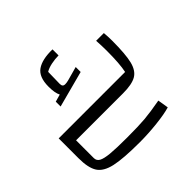

<svg xmlns="http://www.w3.org/2000/svg" viewBox="-180 -663 1124 1124"><g transform="rotate(-45 382.0 -101.0)"><path d="M116 0V147Q116 169 135.5 180Q155 191 201.5 195.5Q248 200 338 200Q434 200 486.5 195.5Q539 191 621 176L632 243Q589 256 515 264Q441 272 374 272Q236 272 169 257Q102 242 77 203Q52 164 52 85V-80H602Q614 -136 614 -244Q614 -284 611 -329H675Q678 -295 678 -265Q678 -152 664.5 -97Q651 -42 615 -21Q579 0 505 0ZM418 -305V-264L192 -204V-244L238 -257Q224 -283 224 -336Q224 -416 267.5 -446Q311 -476 395 -474V-424Q365 -424 334 -417.5Q303 -411 284 -399L282 -302Q282 -289 287 -283Q292 -277 304 -277Q316 -277 331 -281Z"/></g></svg>

Font: Changa Light
Style: Regular
Weight: 300
Designer: Eduardo Rodriguez Tunni
Foundry: Eduardo Rodriguez Tunni
Version: Version 2.002; ttfautohint (v1.5) -l 8 -r 50 -G 110 -x 14 -H